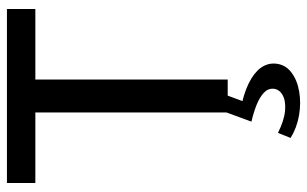

<svg xmlns="http://www.w3.org/2000/svg" viewBox="-186 -491 886 554"><g transform="rotate(-90 257.0 -214.0)"><path d="M6 -555V-637H508V-555H283L304.5 -576.5V0H209.5V-576.5L231 -555ZM136 181.5 150.5 145Q186.5 163 214.5 165.5Q242.5 168 259.5 158.5Q276.5 149 278 132Q279 116 266 104Q253 92 231 83.2Q209 74.5 183 68.5L220 -32L268 -26.5L233.5 66L216.5 37Q263 45.5 293.2 60.5Q323.5 75.5 337.8 94.8Q352 114 350.5 137Q348.5 165.5 326 183Q303.5 200.5 270.2 206.2Q237 212 201 205.8Q165 199.5 136 181.5Z"/></g></svg>

Font: Karla Medium
Style: Regular
Weight: 500
Designer: Jonathan Pinhorn
Version: Version 2.001